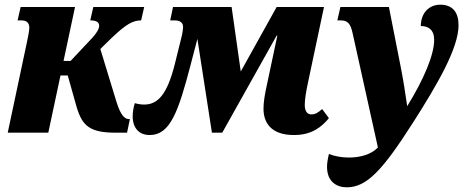

<svg xmlns="http://www.w3.org/2000/svg" viewBox="-20 -566 1976 819"><path d="M13 0H186L238 -244H269L307 -109C331 -30 362 0 473 0H522L534 -58H530C515 -58 496 -69 477 -131L408 -357L457 -405C518 -463 547 -479 582 -479L595 -536H378L365 -479C392 -479 403 -471 403 -456C403 -442 391 -424 375 -406L281 -306H251L300 -536H68L55 -479H72C96 -479 105 -466 105 -448C105 -434 100 -411 94 -382Z M619 10C706 10 741 -90 793 -289L822 -400L884 0H928L1160 -414H1163L1114 -183C1109 -158 1104 -129 1104 -102C1104 -45 1134 10 1234 10C1312 10 1353 -26 1383 -62L1354 -101C1338 -86 1325 -78 1308 -78C1290 -78 1280 -93 1280 -118C1280 -143 1286 -178 1294 -215L1362 -536H1160L1007 -261L968 -536H718L706 -479H725C749 -479 761 -469 761 -450C761 -442 759 -431 756 -415L726 -294C693 -161 652 -120 595 -120C582 -120 569 -122 555 -126C549 -106 546 -87 546 -70C546 -20 573 10 619 10Z M1459 233C1544 233 1611 162 1743 -45C1845 -205 1936 -360 1936 -459C1936 -513 1911 -546 1858 -546C1809 -546 1775 -509 1775 -455C1807 -455 1832 -439 1832 -396C1832 -332 1788 -228 1717 -113C1710 -164 1698 -238 1689 -282L1639 -536H1432L1419 -479H1432C1464 -479 1475 -465 1484 -425L1592 63C1564 93 1516 106 1469 106C1438 106 1410 101 1383 91C1378 112 1375 130 1375 146C1375 208 1415 233 1459 233Z"/></svg>

Font: Noto Serif Condensed Black
Style: Italic
Weight: 900
Width: 3
Italic angle: -12°
Designer: Monotype Design Team
Foundry: Monotype Imaging Inc.
Version: Version 2.013